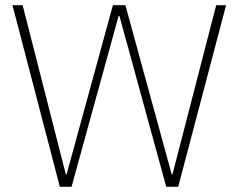

<svg xmlns="http://www.w3.org/2000/svg" viewBox="-20 -718 917 738"><path d="M210 0 28 -698H67L233 -48H236L414 -698H462L640 -48H643L811 -698H849L665 0H619L439 -657H436L255 0Z"/></svg>

Font: IBM Plex Sans Arabic ExtraLight
Style: Regular
Weight: 200
Designer: Mike Abbink, Paul van der Laan, Pieter van Rosmalen, Wael Morcos, Khajak Apelian
Foundry: Bold Monday
Version: Version 1.1